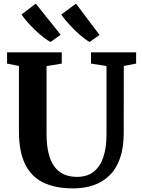

<svg xmlns="http://www.w3.org/2000/svg" viewBox="-20 -1032 782 1060"><path d="M384.5 8Q284 8 217.5 -25Q151 -58 117.8 -127.5Q84.5 -197 84.5 -306V-668L19 -681V-743H321V-681L237 -667V-293Q237 -232 247.8 -187.2Q258.5 -142.5 279.8 -113.2Q301 -84 332.2 -69.8Q363.5 -55.5 405 -55.5Q462 -55.5 498 -84.5Q534 -113.5 551 -166Q568 -218.5 568 -290V-667.5L482.5 -681V-743H731.5V-681L663.5 -668L663 -298Q663 -216.5 642.5 -158.2Q622 -100 584.2 -63.2Q546.5 -26.5 495.8 -9.2Q445 8 384.5 8ZM258.5 -800.5Q240 -810 217.8 -827.8Q195.5 -845.5 172.8 -867.2Q150 -889 130.5 -911.2Q111 -933.5 99 -952L177.5 -1012L315 -840L259.5 -800.5ZM474 -800.5Q450.5 -814 420.2 -840.2Q390 -866.5 362.5 -897Q335 -927.5 318 -951.5L399.5 -1012L529.5 -839L475 -800.5Z"/></svg>

Font: Merriweather 20pt
Style: Bold
Weight: 700
Version: Version 2.100